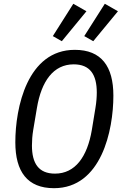

<svg xmlns="http://www.w3.org/2000/svg" viewBox="-20 -970 640 1002"><path d="M261.7 12.1C509.2 12.1 571.7 -289.8 571.7 -470.9C571.7 -623.9 508.9 -709.9 370.4 -709.9C122.5 -709.9 60 -408 60 -227.3C60 -74.2 122.9 12.1 261.7 12.1ZM146.7 -210.6C146.7 -233.7 148.4 -262.4 153.4 -291.9L172.6 -406.2C196 -546.9 259.2 -634.2 364.7 -634.2C450.3 -634.2 485.1 -580.3 485.1 -487.2C485.1 -464.1 483 -435.7 478 -406.2L459.2 -291.5C435.4 -151.3 372.2 -63.9 267 -63.9C181.1 -63.9 146.7 -117.9 146.7 -210.6ZM255.7 -781.6 302.6 -755 431.1 -911.2 362.6 -950.3ZM419.7 -781.6 466.6 -755 595.5 -911.2 527 -950.3Z"/></svg>

Font: Margiela Mono Italic Text It
Style: Regular
Weight: 400
Designer: Mike Abbink, Paul van der Laan, Pieter van Rosmalen
Foundry: Bold Monday
Version: Version 2.003 2021